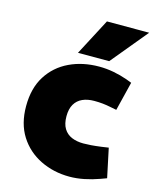

<svg xmlns="http://www.w3.org/2000/svg" viewBox="-114 -824 731 909"><g transform="rotate(15 251.5 -369.0)"><path d="M314 9Q236 9 171 -23Q106 -55 68 -115Q30 -175 30 -261Q30 -349 68 -409Q106 -469 171 -500Q236 -531 317 -531Q352 -531 387 -524.5Q422 -518 456 -506L482 -496L447 -354L416 -360Q397 -364 377.5 -366Q358 -368 336 -368Q303 -368 278.5 -357Q254 -346 240.5 -323Q227 -300 227 -264Q227 -227 241 -204Q255 -181 280 -170.5Q305 -160 337 -160Q354 -160 374.5 -161.5Q395 -163 425 -167L459 -172L489 -30L459 -19Q423 -6 386 1.5Q349 9 314 9ZM202 -568 296 -747H503L355 -568Z"/></g></svg>

Font: REM ExtraBold
Style: Regular
Weight: 800
Designer: Octavio Pardo
Foundry: Ashler Design
Version: Version 1.005;gftools[0.9.28]